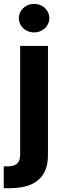

<svg xmlns="http://www.w3.org/2000/svg" viewBox="-44 -788 335 1012"><path d="M208.8 -545.9V28Q209 89.5 184.9 128.6Q160.8 167.7 115.7 185.9Q70.6 204.1 5.4 204.1H-24.3V88.8H-4.8Q19.4 88.8 34.1 81.9Q48.9 75 55.5 61.1Q62.2 47.2 62.2 25.9V-545.9ZM55.3 -692.3Q55.3 -712.6 66.1 -730Q76.9 -747.4 95.3 -757.5Q113.7 -767.5 135.6 -767.5Q157.5 -767.5 176 -757.5Q194.4 -747.4 205.3 -730Q216.1 -712.7 216.1 -692.3Q216.1 -671.9 205.3 -654.6Q194.4 -637.2 176 -627.2Q157.5 -617.1 135.6 -617.1Q113.7 -617.1 95.3 -627.1Q76.9 -637.2 66.1 -654.6Q55.3 -672 55.3 -692.3Z"/></svg>

Font: Raveo Variable
Style: Regular
Weight: 400
Designer: Jakub Foglar, Rasmus Andersson (Inter)
Foundry: Jakubfoglar.com
Version: Version 1.000;Glyphs 3.2.3 (3260)